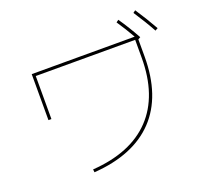

<svg xmlns="http://www.w3.org/2000/svg" viewBox="-145 -1016 1291 1216"><g transform="rotate(-20 500.0 -408.0)"><path d="M747 -814 763 -826Q812 -755 856 -675L840 -666V-550Q840 -284 700 -136.5Q560 11 291 30L289 10Q549 -8 684.5 -151Q820 -294 820 -550V-670H150V-380H130V-690H824Q787 -755 747 -814ZM868 -834 884 -846Q938 -764 979 -691L961 -681Q921 -754 868 -834Z"/></g></svg>

Font: M PLUS 1p Thin
Style: Regular
Weight: 250
Version: Version 1.062